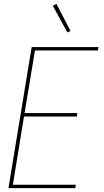

<svg xmlns="http://www.w3.org/2000/svg" viewBox="-20 -980 540 1000"><path d="M24 0 145 -735H493L490 -717H162L108 -391H383L380 -373H105L47 -18H375L372 0ZM331 -811 255 -950 274 -960 347 -819Z"/></svg>

Font: Iosevka Thin Oblique
Style: Regular
Weight: 100
Italic angle: -9°
Monospace: yes
Designer: Belleve Invis
Foundry: Belleve Invis
Version: Version 32.5.0; ttfautohint (v1.8.4)